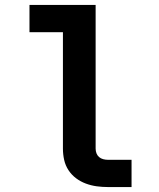

<svg xmlns="http://www.w3.org/2000/svg" viewBox="-20 -755 640 775"><path d="M415 0Q393 0 370.5 -3Q348 -6 326.5 -14Q305 -22 287 -35.5Q269 -49 256.5 -68Q244 -87 239 -109.5Q234 -132 234 -155V-625H99V-735H366V-155Q366 -145 369.5 -136Q373 -127 380 -121Q387 -115 396.5 -112.5Q406 -110 415 -110H511V0Z"/></svg>

Font: Iosevka Curly XBdEx
Style: Regular
Weight: 800
Width: 7
Monospace: yes
Designer: Belleve Invis
Foundry: Belleve Invis
Version: Version 11.1.0; ttfautohint (v1.8.3)